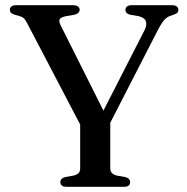

<svg xmlns="http://www.w3.org/2000/svg" viewBox="-20 -720 720 740"><path d="M395 -227.5 305.5 -208.5 85.5 -629Q78 -644 71.5 -649.8Q65 -655.5 54 -658.5L37.5 -663Q26 -666.5 22 -671.2Q18 -676 18 -682.5Q18 -690.5 24.2 -695.2Q30.5 -700 43 -700H260.5Q273 -700 280 -695.5Q287 -691 287 -682.5Q287 -667.5 263.5 -662.5L234 -657.5Q214.5 -653.5 210.2 -646Q206 -638.5 213.5 -623L392.5 -266L353 -243.5L536.5 -602.5Q547.5 -624 542.2 -638.2Q537 -652.5 513 -658L481 -663.5Q472.5 -665.5 468 -670.2Q463.5 -675 463.5 -682Q463.5 -690.5 469.8 -695.2Q476 -700 488 -700H642.5Q655 -700 661.2 -695.2Q667.5 -690.5 667.5 -682.5Q667.5 -675.5 663.8 -671.2Q660 -667 648.5 -663L641 -660.5Q630 -657.5 621.8 -651.2Q613.5 -645 605.2 -633Q597 -621 586 -599.5ZM289 -254.5H405V-70Q405 -59.5 411.5 -53Q418 -46.5 429.5 -43.5L463 -37.5Q481.5 -32.5 481.5 -18Q481.5 -9.5 476 -4.8Q470.5 0 458 0H236.5Q224 0 218.2 -5Q212.5 -10 212.5 -17.5Q212.5 -32.5 231 -37.5L264.5 -43.5Q276.5 -46.5 282.8 -53Q289 -59.5 289 -70Z"/></svg>

Font: Fraunces 17pt
Style: Regular
Weight: 400
Version: Version 1.000;[b76b70a41]